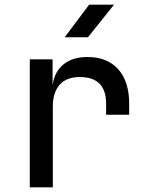

<svg xmlns="http://www.w3.org/2000/svg" viewBox="-20 -805 640 825"><path d="M108 0V-550H206V-444H207Q215 -498 253.5 -529Q292 -560 356 -560Q441 -560 488 -507.5Q535 -455 535 -360V-312H436V-359Q436 -474 323 -474Q266 -474 236.5 -441Q207 -408 207 -347V0ZM258 -645 363 -785H470L358 -645Z"/></svg>

Font: JetBrains Mono NL Medium
Style: Regular
Weight: 500
Monospace: yes
Designer: Philipp Nurullin, Konstantin Bulenkov
Foundry: JetBrains
Version: Version 2.305; ttfautohint (v1.8.4.7-5d5b)